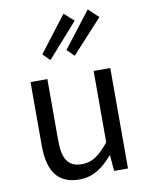

<svg xmlns="http://www.w3.org/2000/svg" viewBox="-95 -940 798 1022"><g transform="rotate(-10 303.5 -429.0)"><path d="M251 13C325 13 380 -26 430 -85H433L440 0H515V-543H425V-157C373 -93 333 -65 278 -65C206 -65 175 -109 175 -210V-543H84V-199C84 -60 136 13 251 13ZM171 -677 209 -640 372 -824 320 -871ZM302 -678 340 -640 505 -820 451 -871Z"/></g></svg>

Font: GenYoGothic2 TW R
Style: Regular
Weight: 400
Version: Version 2.100;PS 2.1;hotconv 16.6.51;makeotf.lib2.5.65220 DE